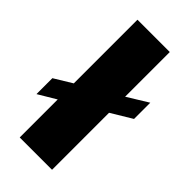

<svg xmlns="http://www.w3.org/2000/svg" viewBox="-244 -780 836 836"><g transform="rotate(45 173.5 -362.5)"><path d="M266 -725V-450L362 -509V-409L266 -351V0H67V-234L-15 -185V-283L67 -333V-725Z"/></g></svg>

Font: Archicoco
Style: Regular
Weight: 400
Designer: Hector Gatti
Foundry: Hector Gatti
Version: 1.002